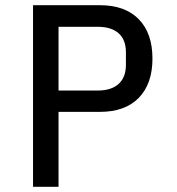

<svg xmlns="http://www.w3.org/2000/svg" viewBox="-20 -718 680 738"><path d="M107 0V-698H364Q461 -698 513.5 -644Q566 -590 566 -493Q566 -396 513.5 -342Q461 -288 364 -288H205V0ZM355 -370Q408 -370 436 -395.5Q464 -421 464 -469V-517Q464 -565 436 -590Q408 -615 355 -615H205V-370Z"/></svg>

Font: Writer
Style: Regular
Weight: 400
Monospace: yes
Designer: Mike Abbink, Paul van der Laan, Pieter van Rosmalen
Foundry: Bold Monday
Version: Version 2.001 2020